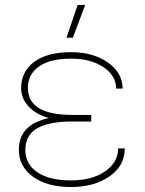

<svg xmlns="http://www.w3.org/2000/svg" viewBox="-20 -750 588 780"><path d="M56.6 -141.6Q56.6 -244.1 178.2 -270.5Q125.5 -285.6 95.7 -317.9Q65.9 -350.1 65.9 -391.6Q65.9 -459.5 119.1 -498.8Q172.4 -538.1 268.6 -538.1Q358.4 -538.1 418.2 -496.1Q478 -454.1 478 -390.1H451.7Q451.7 -442.9 400.1 -477.3Q348.6 -511.7 268.6 -511.7Q183.6 -511.7 138.4 -480Q93.3 -448.2 93.3 -393.1Q93.3 -283.2 272.5 -283.2H350.6V-256.3H264.2Q176.3 -255.4 129.6 -228Q83 -200.7 83 -140.1Q83 -82.5 132.1 -49.8Q181.2 -17.1 268.6 -17.1Q354 -17.1 407 -54Q460 -90.8 460 -147H486.8Q486.8 -76.2 424.6 -33.2Q362.3 9.8 268.6 9.8Q172.4 9.8 114.5 -31.7Q56.6 -73.2 56.6 -141.6ZM295.4 -730H326.2L275.9 -596.7H250Z"/></svg>

Font: Roboto Thin
Style: Regular
Weight: 250
Designer: Google
Version: Version 2.134; 2016